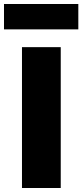

<svg xmlns="http://www.w3.org/2000/svg" viewBox="-22 -941 412 961"><path d="M88 0V-705H282V0ZM-2 -794V-921H370V-794Z"/></svg>

Font: Nunito Sans 6pt Black
Style: Regular
Weight: 900
Version: Version 3.101;gftools[0.9.27]